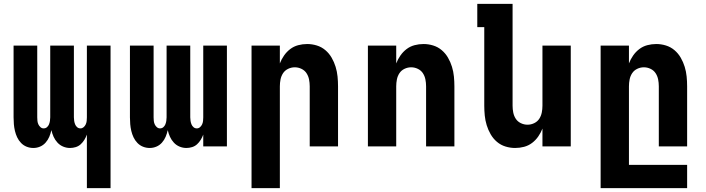

<svg xmlns="http://www.w3.org/2000/svg" viewBox="-20 -755 3640 990"><path d="M428 215V-61Q423 -47 415 -34Q407 -21 396 -11Q385 -1 370.5 3.5Q356 8 341 8Q323 8 306 1Q289 -6 276.5 -19.5Q264 -33 256.5 -49.5Q249 -66 245 -84Q241 -66 234 -49.5Q227 -33 215 -19.5Q203 -6 186.5 1Q170 8 152 8Q134 8 117.5 1.5Q101 -5 88.5 -18Q76 -31 68.5 -47Q61 -63 57 -80Q53 -97 51.5 -114.5Q50 -132 50 -150V-520H172V-150Q172 -141 173 -131.5Q174 -122 178 -113.5Q182 -105 189 -99Q196 -93 205 -93Q215 -93 222 -99Q229 -105 232.5 -113.5Q236 -122 237.5 -131.5Q239 -141 239 -150V-520H361V-150Q361 -141 362.5 -131.5Q364 -122 367.5 -113.5Q371 -105 378 -99Q385 -93 395 -93Q404 -93 411 -99Q418 -105 422 -113.5Q426 -122 427 -131.5Q428 -141 428 -150V-520H550V215Z M752 8Q734 8 717.5 1.5Q701 -5 688.5 -18Q676 -31 668.5 -47Q661 -63 657 -80Q653 -97 651.5 -114.5Q650 -132 650 -150V-520H772V-150Q772 -141 773 -131.5Q774 -122 778 -113.5Q782 -105 789 -99Q796 -93 805 -93Q815 -93 822 -99Q829 -105 832.5 -113.5Q836 -122 837.5 -131.5Q839 -141 839 -150V-520H961V-150Q961 -141 962.5 -131.5Q964 -122 967.5 -113.5Q971 -105 978 -99Q985 -93 995 -93Q1004 -93 1011 -99Q1018 -105 1022 -113.5Q1026 -122 1027 -131.5Q1028 -141 1028 -150V-520H1150V0H1028V-61Q1023 -47 1015 -34Q1007 -21 996 -11Q985 -1 970.5 3.5Q956 8 941 8Q923 8 906 1Q889 -6 876.5 -19.5Q864 -33 856.5 -49.5Q849 -66 845 -84Q841 -66 834 -49.5Q827 -33 815 -19.5Q803 -6 786.5 1Q770 8 752 8Z M1277 215V-520H1423V-428Q1431 -449 1444.5 -468.5Q1458 -488 1476.5 -502Q1495 -516 1517.5 -522Q1540 -528 1564 -528Q1589 -528 1613.5 -520.5Q1638 -513 1657.5 -496.5Q1677 -480 1690 -457.5Q1703 -435 1710.5 -410.5Q1718 -386 1720.5 -360.5Q1723 -335 1723 -310V0H1577V-310Q1577 -328 1573.5 -345.5Q1570 -363 1560.5 -377.5Q1551 -392 1534.5 -400Q1518 -408 1500 -408Q1482 -408 1465.5 -400Q1449 -392 1439.5 -377.5Q1430 -363 1426.5 -345.5Q1423 -328 1423 -310V215Z M1877 0V-520H2023V-428Q2031 -449 2044.5 -468.5Q2058 -488 2076.5 -502Q2095 -516 2117.5 -522Q2140 -528 2164 -528Q2189 -528 2213.5 -520.5Q2238 -513 2257.5 -496.5Q2277 -480 2290 -457.5Q2303 -435 2310.5 -410.5Q2318 -386 2320.5 -360.5Q2323 -335 2323 -310V0H2177V-310Q2177 -328 2173.5 -345.5Q2170 -363 2160.5 -377.5Q2151 -392 2134.5 -400Q2118 -408 2100 -408Q2082 -408 2065.5 -400Q2049 -392 2039.5 -377.5Q2030 -363 2026.5 -345.5Q2023 -328 2023 -310V0Z M2636 8Q2611 8 2586.5 0.5Q2562 -7 2542.5 -23.5Q2523 -40 2510 -62.5Q2497 -85 2489.5 -109.5Q2482 -134 2479.5 -159.5Q2477 -185 2477 -210V-615H2441V-735H2623V-210Q2623 -192 2626.5 -174.5Q2630 -157 2639.5 -142.5Q2649 -128 2665.5 -120Q2682 -112 2700 -112Q2718 -112 2734.5 -120Q2751 -128 2760.5 -142.5Q2770 -157 2773.5 -174.5Q2777 -192 2777 -210V-520H2923V0H2777V-92Q2769 -71 2755.5 -51.5Q2742 -32 2723.5 -18Q2705 -4 2682.5 2Q2660 8 2636 8Z M3077 215V-520H3223V-428Q3231 -449 3244.5 -468.5Q3258 -488 3276.5 -502Q3295 -516 3317.5 -522Q3340 -528 3364 -528Q3389 -528 3413.5 -520.5Q3438 -513 3457.5 -496.5Q3477 -480 3490 -457.5Q3503 -435 3510.5 -410.5Q3518 -386 3520.5 -360.5Q3523 -335 3523 -310V0H3377V-310Q3377 -328 3373.5 -345.5Q3370 -363 3360.5 -377.5Q3351 -392 3334.5 -400Q3318 -408 3300 -408Q3282 -408 3265.5 -400Q3249 -392 3239.5 -377.5Q3230 -363 3226.5 -345.5Q3223 -328 3223 -310V95H3523V215Z"/></svg>

Font: Iosevka Heavy Extended
Style: Regular
Weight: 900
Width: 7
Monospace: yes
Designer: Belleve Invis
Foundry: Belleve Invis
Version: Version 32.5.0; ttfautohint (v1.8.4)